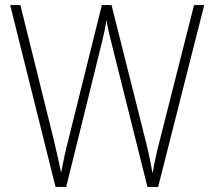

<svg xmlns="http://www.w3.org/2000/svg" viewBox="-20 -734 841 754"><path d="M782 -714H742L608 -185C595 -136 587 -98 579 -53C571 -99 564 -133 551 -185L418 -714H380L249 -187C238 -145 228 -99 220 -56C213 -90 204 -130 191 -186L60 -714H20L198 0H240L379 -563C387 -596 393 -621 398 -656C404 -618 411 -591 421 -552L559 0H601Z"/></svg>

Font: Noto Sans SemiCondensed ExtraLight
Style: Regular
Weight: 200
Width: 4
Designer: Monotype Design Team
Foundry: Monotype Imaging Inc.
Version: Version 2.013